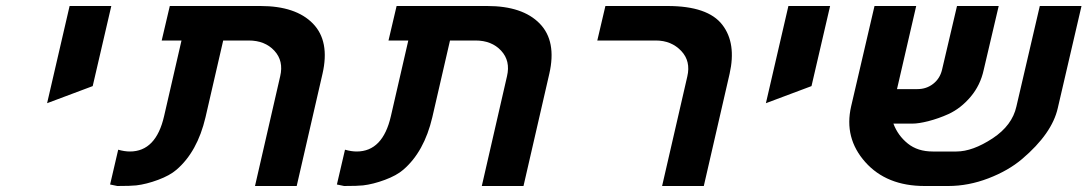

<svg xmlns="http://www.w3.org/2000/svg" viewBox="-20 -620 3625 640"><path d="M289 -333 137 -276 212 -600H351Z M848 -600Q966 -600 1023 -541.5Q1080 -483 1055 -374L969 0H830L914 -366Q926 -417 894.5 -451Q863 -485 809 -485H724L665 -229Q638 -114 568 -54Q546 -35 507 -20.5Q468 -6 434 -2Q416 0 371 0L347 -5L374 -121Q395 -115 413 -115Q500 -115 527 -233L585 -485H519L546 -600Z M1604 -600Q1722 -600 1779 -541.5Q1836 -483 1811 -374L1725 0H1586L1670 -366Q1682 -417 1650.5 -451Q1619 -485 1565 -485H1480L1421 -229Q1394 -114 1324 -54Q1302 -35 1263 -20.5Q1224 -6 1190 -2Q1172 0 1127 0L1103 -5L1130 -121Q1151 -115 1169 -115Q1256 -115 1283 -233L1341 -485H1275L1302 -600Z M2271 -365Q2283 -416 2251 -450Q2218 -485 2166 -485H1971L1998 -600H2205Q2340 -600 2388 -537Q2435 -476 2412 -374L2326 0H2187Z M2685 -333 2533 -276 2608 -600H2747Z M2958 -208Q2973 -168 3006 -141.5Q3039 -115 3089 -115H3168Q3222 -115 3289 -159Q3354 -202 3368 -265L3446 -600H3585L3506 -260Q3487 -175 3387 -90Q3341 -51 3274.5 -25.5Q3208 0 3141 0H3062Q2935 0 2864 -80Q2793 -160 2817 -265L2895 -600H3034L2970 -323H3038Q3068 -323 3090.5 -340.5Q3113 -358 3120 -387L3170 -600H3309L3259 -387Q3248 -336 3215.5 -297.5Q3183 -259 3142 -240Q3109 -225 3074 -216Q3042 -208 3022 -208Z"/></svg>

Font: Miedinger
Style: Bold-Italic
Weight: 700
Italic angle: -13°
Version: Version 001.000